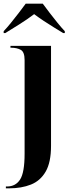

<svg xmlns="http://www.w3.org/2000/svg" viewBox="-40 -786 385 1046"><path d="M-8 240V230H-2Q45 230 69.5 192Q94 154 94 51V-459Q94 -503 73 -514.5Q52 -526 21 -526H17V-536H238V9Q238 98 209 148.5Q180 199 128.5 219.5Q77 240 11 240ZM-20 -616Q-2 -635 19.5 -661.5Q41 -688 62.5 -716Q84 -744 100 -766H193Q209 -744 230.5 -716Q252 -688 273.5 -661.5Q295 -635 313 -616V-606H304Q283 -619 255 -636Q227 -653 198.5 -672Q170 -691 146 -709Q111 -682 65.5 -653.5Q20 -625 -11 -606H-20Z"/></svg>

Font: Noto Serif Display SemiCondensed
Style: Bold
Weight: 700
Width: 4
Designer: Monotype Design Team
Foundry: Monotype Imaging Inc.
Version: Version 2.009